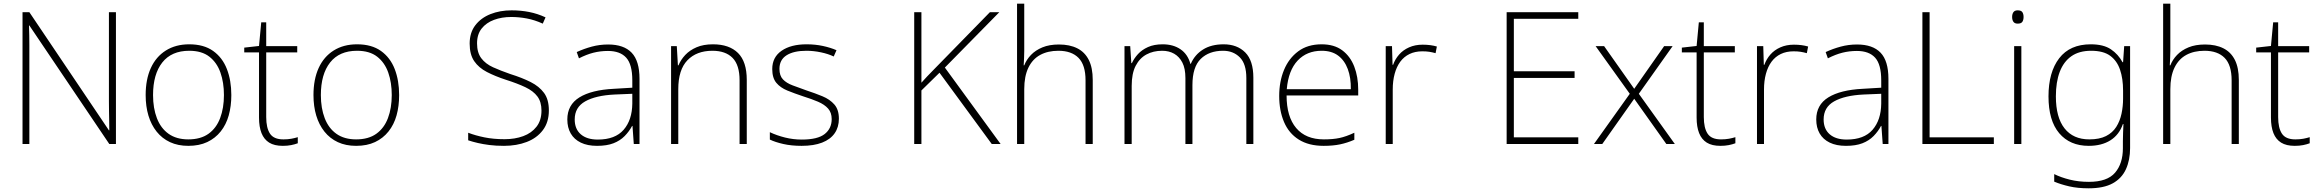

<svg xmlns="http://www.w3.org/2000/svg" viewBox="-20 -780 12558 1040"><path d="M608 0H572L139 -642H137Q138 -615 138.5 -588.5Q139 -562 139 -536Q139 -510 139 -481V0H102V-714H139L570 -74H572Q572 -97 571.5 -124Q571 -151 570.5 -178.5Q570 -206 570 -231V-714H608Z M1233 -265Q1233 -205 1219 -155Q1205 -105 1175.5 -68Q1146 -31 1102.5 -10.5Q1059 10 1000 10Q944 10 901 -10Q858 -30 828.5 -67Q799 -104 784 -154Q769 -204 769 -265Q769 -350 797 -411.5Q825 -473 878.5 -506.5Q932 -540 1005 -540Q1084 -540 1134.5 -504Q1185 -468 1209 -406Q1233 -344 1233 -265ZM809 -265Q809 -194 830 -139.5Q851 -85 893.5 -55Q936 -25 1000 -25Q1067 -25 1109.5 -55.5Q1152 -86 1172.5 -140.5Q1193 -195 1193 -265Q1193 -333 1174 -387Q1155 -441 1114 -473Q1073 -505 1005 -505Q909 -505 859 -441.5Q809 -378 809 -265Z M1515 -25Q1539 -25 1558 -28.5Q1577 -32 1593 -37V-4Q1577 2 1557 6Q1537 10 1512 10Q1466 10 1438 -7.5Q1410 -25 1396.5 -59Q1383 -93 1383 -143V-496H1303V-522L1383 -531L1395 -659H1422V-530H1590V-496H1422V-146Q1422 -87 1442.5 -56Q1463 -25 1515 -25Z M2142 -265Q2142 -205 2128 -155Q2114 -105 2084.5 -68Q2055 -31 2011.5 -10.5Q1968 10 1909 10Q1853 10 1810 -10Q1767 -30 1737.5 -67Q1708 -104 1693 -154Q1678 -204 1678 -265Q1678 -350 1706 -411.5Q1734 -473 1787.5 -506.5Q1841 -540 1914 -540Q1993 -540 2043.5 -504Q2094 -468 2118 -406Q2142 -344 2142 -265ZM1718 -265Q1718 -194 1739 -139.5Q1760 -85 1802.5 -55Q1845 -25 1909 -25Q1976 -25 2018.5 -55.5Q2061 -86 2081.5 -140.5Q2102 -195 2102 -265Q2102 -333 2083 -387Q2064 -441 2023 -473Q1982 -505 1914 -505Q1818 -505 1768 -441.5Q1718 -378 1718 -265Z M2953 -182Q2953 -118 2920.5 -75Q2888 -32 2833 -11Q2778 10 2710 10Q2666 10 2631 5.5Q2596 1 2568 -5.5Q2540 -12 2516 -20V-61Q2555 -46 2604 -36Q2653 -26 2713 -26Q2769 -26 2814 -42.5Q2859 -59 2886 -93.5Q2913 -128 2913 -181Q2913 -228 2891 -257.5Q2869 -287 2826 -307.5Q2783 -328 2720 -348Q2662 -367 2617.5 -390Q2573 -413 2548.5 -449Q2524 -485 2524 -544Q2524 -603 2554.5 -643Q2585 -683 2636.5 -703.5Q2688 -724 2751 -724Q2801 -724 2846.5 -715Q2892 -706 2935 -686L2920 -652Q2876 -672 2833.5 -680Q2791 -688 2749 -688Q2698 -688 2656 -672.5Q2614 -657 2589 -625.5Q2564 -594 2564 -545Q2564 -495 2587 -464.5Q2610 -434 2651 -415.5Q2692 -397 2744 -379Q2808 -359 2854.5 -335.5Q2901 -312 2927 -276.5Q2953 -241 2953 -182Z M3274 -539Q3359 -539 3401.5 -494.5Q3444 -450 3444 -353V0H3413L3406 -98H3404Q3388 -68 3363.5 -43Q3339 -18 3303 -4Q3267 10 3214 10Q3162 10 3126 -7.5Q3090 -25 3071.5 -57Q3053 -89 3053 -133Q3053 -212 3118.5 -252.5Q3184 -293 3305 -299L3405 -305V-345Q3405 -431 3372 -467.5Q3339 -504 3273 -504Q3232 -504 3194.5 -494.5Q3157 -485 3116 -464L3104 -498Q3143 -516 3185.5 -527.5Q3228 -539 3274 -539ZM3309 -268Q3207 -263 3150 -231Q3093 -199 3093 -133Q3093 -81 3126 -52.5Q3159 -24 3218 -24Q3312 -24 3358 -77Q3404 -130 3405 -219V-272Z M3842 -540Q3930 -540 3977.5 -493Q4025 -446 4025 -347V0H3986V-345Q3986 -428 3948 -466.5Q3910 -505 3839 -505Q3753 -505 3703.5 -453.5Q3654 -402 3654 -297V0H3615V-530H3646L3652 -426H3655Q3668 -457 3692 -482.5Q3716 -508 3753 -524Q3790 -540 3842 -540Z M4524 -137Q4524 -91 4501 -58Q4478 -25 4433 -7.5Q4388 10 4322 10Q4267 10 4223 0Q4179 -10 4150 -24V-64Q4188 -46 4232.5 -35Q4277 -24 4323 -24Q4409 -24 4447 -54Q4485 -84 4485 -135Q4485 -170 4465.5 -192Q4446 -214 4411 -229Q4376 -244 4331 -258Q4283 -274 4245 -289.5Q4207 -305 4185 -331.5Q4163 -358 4163 -406Q4163 -470 4213.5 -505Q4264 -540 4349 -540Q4396 -540 4437.5 -531Q4479 -522 4511 -508L4496 -474Q4467 -488 4427 -496.5Q4387 -505 4348 -505Q4279 -505 4240.5 -480.5Q4202 -456 4202 -407Q4202 -370 4221 -350Q4240 -330 4273.5 -317.5Q4307 -305 4349 -290Q4395 -275 4435 -258.5Q4475 -242 4499.5 -214Q4524 -186 4524 -137Z M5400 0H5352L5069 -386L4971 -290V0H4932V-714H4971V-332Q4986 -349 5002.5 -366.5Q5019 -384 5036 -401L5342 -714H5393L5098 -414Z M5528 -504Q5528 -483 5527 -465Q5526 -447 5525 -426H5528Q5540 -457 5564.5 -482.5Q5589 -508 5626.5 -523.5Q5664 -539 5716 -539Q5774 -539 5815 -518.5Q5856 -498 5877.5 -455.5Q5899 -413 5899 -347V0H5860V-345Q5860 -428 5822 -466.5Q5784 -505 5713 -505Q5656 -505 5614.5 -482.5Q5573 -460 5550.5 -413.5Q5528 -367 5528 -297V0H5489V-760H5528Z M6608 -540Q6681 -540 6725 -496Q6769 -452 6769 -359V0H6731V-357Q6731 -434 6695.5 -469.5Q6660 -505 6605 -505Q6529 -505 6484 -461Q6439 -417 6439 -319V0H6401V-357Q6401 -409 6384.5 -441Q6368 -473 6340 -489Q6312 -505 6275 -505Q6227 -505 6190 -485Q6153 -465 6131.5 -423.5Q6110 -382 6110 -315V0H6071V-530H6102L6108 -438H6111Q6123 -464 6144 -487Q6165 -510 6198 -525Q6231 -540 6278 -540Q6335 -540 6374.5 -513Q6414 -486 6428 -434H6430Q6451 -483 6496 -511.5Q6541 -540 6608 -540Z M7139 -540Q7207 -540 7250.5 -507.5Q7294 -475 7315.5 -419.5Q7337 -364 7337 -294V-263H6949Q6949 -148 7001 -86.5Q7053 -25 7151 -25Q7200 -25 7235.5 -32.5Q7271 -40 7316 -61V-23Q7277 -6 7238.5 2Q7200 10 7150 10Q7069 10 7015 -24Q6961 -58 6935 -119.5Q6909 -181 6909 -260Q6909 -338 6935 -401Q6961 -464 7012 -502Q7063 -540 7139 -540ZM7139 -505Q7059 -505 7009 -452Q6959 -399 6950 -297H7297Q7298 -359 7280.5 -406Q7263 -453 7228 -479Q7193 -505 7139 -505Z M7686 -538Q7708 -538 7727 -535.5Q7746 -533 7763 -528L7756 -492Q7738 -497 7722 -499.5Q7706 -502 7684 -502Q7645 -502 7615 -487.5Q7585 -473 7565 -446Q7545 -419 7534.5 -380.5Q7524 -342 7524 -295V0H7486V-530H7520L7523 -429H7526Q7537 -460 7558.5 -484.5Q7580 -509 7612.5 -523.5Q7645 -538 7686 -538Z M8529 0H8141V-714H8529V-678H8180V-394H8509V-358H8180V-36H8529Z M8808 -272 8623 -530H8669L8832 -299L8994 -530H9040L8857 -272L9052 0H9006L8832 -245L8659 0H8614Z M9302 -25Q9326 -25 9345 -28.5Q9364 -32 9380 -37V-4Q9364 2 9344 6Q9324 10 9299 10Q9253 10 9225 -7.5Q9197 -25 9183.5 -59Q9170 -93 9170 -143V-496H9090V-522L9170 -531L9182 -659H9209V-530H9377V-496H9209V-146Q9209 -87 9229.5 -56Q9250 -25 9302 -25Z M9697 -538Q9719 -538 9738 -535.5Q9757 -533 9774 -528L9767 -492Q9749 -497 9733 -499.5Q9717 -502 9695 -502Q9656 -502 9626 -487.5Q9596 -473 9576 -446Q9556 -419 9545.5 -380.5Q9535 -342 9535 -295V0H9497V-530H9531L9534 -429H9537Q9548 -460 9569.5 -484.5Q9591 -509 9623.5 -523.5Q9656 -538 9697 -538Z M10039 -539Q10124 -539 10166.5 -494.5Q10209 -450 10209 -353V0H10178L10171 -98H10169Q10153 -68 10128.5 -43Q10104 -18 10068 -4Q10032 10 9979 10Q9927 10 9891 -7.5Q9855 -25 9836.5 -57Q9818 -89 9818 -133Q9818 -212 9883.5 -252.5Q9949 -293 10070 -299L10170 -305V-345Q10170 -431 10137 -467.5Q10104 -504 10038 -504Q9997 -504 9959.5 -494.5Q9922 -485 9881 -464L9869 -498Q9908 -516 9950.5 -527.5Q9993 -539 10039 -539ZM10074 -268Q9972 -263 9915 -231Q9858 -199 9858 -133Q9858 -81 9891 -52.5Q9924 -24 9983 -24Q10077 -24 10123 -77Q10169 -130 10170 -219V-272Z M10393 0V-714H10432V-36H10780V0Z M10929 -530V0H10890V-530ZM10909 -724Q10928 -724 10934.5 -714Q10941 -704 10941 -688Q10941 -672 10934.5 -662Q10928 -652 10909 -652Q10893 -652 10886 -662Q10879 -672 10879 -688Q10879 -704 10886 -714Q10893 -724 10909 -724Z M11305 -540Q11374 -540 11414 -513Q11454 -486 11477 -443H11480L11486 -530H11518V22Q11518 87 11495.5 136.5Q11473 186 11424 213Q11375 240 11294 240Q11234 240 11188.5 229.5Q11143 219 11107 204V163Q11143 181 11191 193Q11239 205 11295 205Q11394 205 11436.5 155.5Q11479 106 11479 23V-15Q11479 -40 11480 -61.5Q11481 -83 11482 -108H11479Q11459 -50 11411.5 -20Q11364 10 11294 10Q11192 10 11134 -58.5Q11076 -127 11076 -258Q11076 -389 11134 -464.5Q11192 -540 11305 -540ZM11307 -505Q11242 -505 11200 -475.5Q11158 -446 11137 -391Q11116 -336 11116 -258Q11116 -144 11163 -84.5Q11210 -25 11297 -25Q11352 -25 11387.5 -43Q11423 -61 11443 -92.5Q11463 -124 11471.5 -164Q11480 -204 11480 -246V-289Q11480 -354 11463.5 -402.5Q11447 -451 11410 -478Q11373 -505 11307 -505Z M11736 -504Q11736 -483 11735 -465Q11734 -447 11733 -426H11736Q11748 -457 11772.5 -482.5Q11797 -508 11834.5 -523.5Q11872 -539 11924 -539Q11982 -539 12023 -518.5Q12064 -498 12085.5 -455.5Q12107 -413 12107 -347V0H12068V-345Q12068 -428 12030 -466.5Q11992 -505 11921 -505Q11864 -505 11822.5 -482.5Q11781 -460 11758.5 -413.5Q11736 -367 11736 -297V0H11697V-760H11736Z M12413 -25Q12437 -25 12456 -28.5Q12475 -32 12491 -37V-4Q12475 2 12455 6Q12435 10 12410 10Q12364 10 12336 -7.5Q12308 -25 12294.5 -59Q12281 -93 12281 -143V-496H12201V-522L12281 -531L12293 -659H12320V-530H12488V-496H12320V-146Q12320 -87 12340.5 -56Q12361 -25 12413 -25Z"/></svg>

Font: Noto Sans Khmer ExtraLight
Style: Regular
Weight: 250
Version: Version 2.003